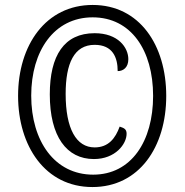

<svg xmlns="http://www.w3.org/2000/svg" viewBox="-20 -745 745 775"><path d="M353 10C541 10 651 -151 651 -358C651 -563 543 -725 354 -725C165 -725 53 -563 53 -358C53 -156 162 10 353 10ZM356 -40C201 -40 106 -175 106 -359C106 -539 198 -675 354 -675C509 -675 598 -542 598 -358C598 -175 510 -40 356 -40ZM359 -103C446 -103 491 -164 491 -205C491 -223 482 -228 463 -234C446 -187 418 -150 362 -150C288 -150 245 -225 245 -366C245 -489 279 -564 362 -564C435 -564 455 -513 455 -458C478 -458 498 -473 498 -506C498 -553 457 -611 362 -611C239 -611 181 -521 181 -364C181 -194 249 -103 359 -103Z"/></svg>

Font: Noto Serif Myanmar ExtraCondensed Black
Style: Regular
Weight: 900
Width: 2
Designer: Ben Mitchell and the Monotype Design Team
Foundry: Monotype Imaging Inc.
Version: Version 2.106